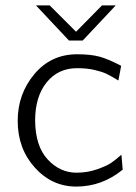

<svg xmlns="http://www.w3.org/2000/svg" viewBox="-20 -687 507 715"><path d="M45.9 -236.8Q45.9 -336.9 107.9 -410.9Q169.9 -484.9 267.1 -484.9Q318.8 -484.9 351.3 -475.8Q383.8 -466.8 431.2 -441.9L420.9 -387.2Q391.1 -405.3 375.5 -412.6Q359.9 -419.9 332 -426.5Q304.2 -433.1 267.1 -433.1Q196.3 -433.1 153.6 -380.1Q110.8 -327.1 110.8 -237.8Q111.8 -142.6 157.5 -93.3Q203.1 -43.9 265.1 -43.9Q306.2 -43.9 342.5 -56.9Q378.9 -69.8 394.5 -80.8Q410.2 -91.8 432.1 -110.8L437 -55.2Q359.9 7.8 264.2 7.8Q173.3 7.8 109.6 -63Q45.9 -133.8 45.9 -236.8ZM113.8 -667H165L263.2 -568.8L359.9 -667H411.1L288.1 -536.1H236.8Z"/></svg>

Font: CMU Bright
Style: Roman
Weight: 500
Version: Version 0.7.0